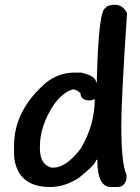

<svg xmlns="http://www.w3.org/2000/svg" viewBox="-20 -766 570 784"><path d="M440.8 -746.3H451.3Q481.5 -746.3 498.8 -712.2Q475.3 -363.1 475.3 -253.2Q475.3 -98.3 496.4 -52.8V-34.1Q488.2 -2.4 459.5 -2.4H433.1Q377.5 -2.4 377.5 -110.8V-113.2H372.2Q372.2 -95.4 301.2 -39.3Q244.1 -2.4 185.1 -2.4Q72.9 -2.4 45.1 -89.7Q37.4 -114.1 37.4 -134.3V-171.2Q37.4 -316.1 169.3 -429.7Q222.1 -469.5 282.5 -469.5H311.8Q372.2 -455.6 372.2 -429.7H375.1Q382.3 -733.3 412 -733.3Q412 -742.4 440.8 -746.3ZM142.9 -165.9V-160.7Q142.9 -93.5 190.4 -81.5H198.1Q249.9 -81.5 308.9 -158.3Q366.9 -254.2 366.9 -361.2H364.5Q354.9 -355.9 343.4 -355.9Q308.9 -357.8 308.9 -385.1Q292.1 -401 277.2 -401Q236 -389 201 -340Q142.9 -254.2 142.9 -165.9Z"/></svg>

Font: Namteng
Style: Regular
Weight: 400
Designer: Khon Soe Zaw Thu
Foundry: MPUA
Version: Version 1.03 June 17, 2016